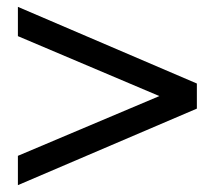

<svg xmlns="http://www.w3.org/2000/svg" viewBox="-20 -560 626 560"><path d="M32.2 -20V-105.5L444.8 -279.8L32.2 -454.6V-540L554.2 -316.4V-243.2Z"/></svg>

Font: Sancreek
Style: Regular
Weight: 400
Designer: Vernon Adams
Foundry: Vernon Adams
Version: Version 1.100; ttfautohint (v1.8.4.7-5d5b)